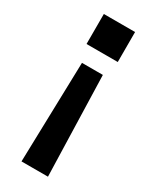

<svg xmlns="http://www.w3.org/2000/svg" viewBox="-186 -616 646 804"><g transform="rotate(30 137.5 -213.5)"><path d="M72 140 85 -344H186L200 140ZM62 -422V-567H213V-422Z"/></g></svg>

Font: Host Grotesk Light SemiBold
Style: Regular
Weight: 600
Version: Version 1.003